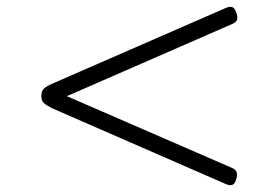

<svg xmlns="http://www.w3.org/2000/svg" viewBox="-20 -719 803 557"><path d="M633 -186 131 -405Q115 -413 107.5 -420Q100 -427 100 -440Q100 -455 107.5 -462Q115 -469 131 -476L633 -695Q646 -701 653.5 -698.5Q661 -696 665 -683Q670 -671 668 -663Q666 -655 655 -650L174 -440L655 -231Q665 -226 667 -218Q669 -210 665 -198Q661 -185 653.5 -182.5Q646 -180 633 -186Z"/></svg>

Font: Playwrite FR Moderne ExtraLight
Style: Regular
Weight: 250
Version: Version 1.002